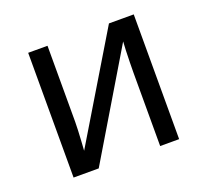

<svg xmlns="http://www.w3.org/2000/svg" viewBox="-96 -640 818 757"><g transform="rotate(-20 313.0 -261.5)"><path d="M172.4 -523.4V-204.1Q172.4 -191.9 171.4 -168.7Q170.4 -145.5 168.9 -121.8Q167.5 -98.1 166.5 -85L430.2 -523.4H534.2V0H454.6V-308.6Q454.6 -323.7 455.1 -349.4Q455.6 -375 456.5 -399.9Q457.5 -424.8 458.5 -437.5L196.8 0H91.3V-523.4Z"/></g></svg>

Font: Lunasima
Style: Regular
Weight: 400
Designer: The DocRepair Project, Monotype Design Team
Foundry: Google
Version: Version 2.009